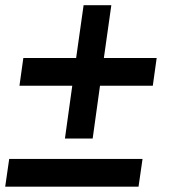

<svg xmlns="http://www.w3.org/2000/svg" viewBox="-50 -700 650 720"><path d="M193.5 -180.5 221 -378.5H23L37.5 -482.5H235.5L263.5 -680.5H367.5L339.5 -482.5H537.5L523 -378.5H325L297.5 -180.5ZM-30.5 0 -15.5 -104H484.5L469.5 0Z"/></svg>

Font: Urbanist SemiBold
Style: Italic
Weight: 600
Italic angle: -8°
Designer: Corey Hu
Foundry: Corey Hu
Version: Version 1.321; ttfautohint (v1.8.4.7-5d5b)